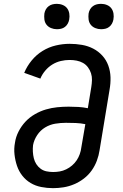

<svg xmlns="http://www.w3.org/2000/svg" viewBox="-20 -971 640 999"><path d="M256 8Q225 8 194.5 2Q164 -4 139 -19Q114 -34 96 -57Q78 -80 68.5 -108Q59 -136 55.5 -167Q52 -198 58 -229Q62 -258 76.5 -286.5Q91 -315 112.5 -338Q134 -361 162 -377Q190 -393 219 -401.5Q248 -410 278 -413Q308 -416 337 -416Q363 -416 388 -414.5Q413 -413 437 -408L455 -518Q458 -536 458.5 -554.5Q459 -573 453.5 -590Q448 -607 437.5 -621Q427 -635 412 -643.5Q397 -652 379 -655.5Q361 -659 342 -659Q319 -659 296 -653.5Q273 -648 252.5 -635.5Q232 -623 215.5 -603.5Q199 -584 190 -562L106 -592Q120 -626 144.5 -656Q169 -686 201.5 -706Q234 -726 270.5 -734.5Q307 -743 342 -743Q375 -743 406.5 -737.5Q438 -732 465 -718Q492 -704 512.5 -681.5Q533 -659 543.5 -630Q554 -601 555 -569Q556 -537 550 -504L498 -189Q494 -162 484 -135Q474 -108 457 -84Q440 -60 416.5 -42Q393 -24 366 -12.5Q339 -1 311 3.5Q283 8 256 8ZM257 -76Q274 -76 291 -79Q308 -82 324.5 -90Q341 -98 355 -110Q369 -122 379 -137Q389 -152 395 -169Q401 -186 403 -203L424 -325Q399 -330 374 -331Q349 -332 323 -332Q296 -332 268 -327.5Q240 -323 215 -308Q190 -293 173.5 -268Q157 -243 152 -216Q150 -199 151 -181.5Q152 -164 156 -147.5Q160 -131 169 -117Q178 -103 191.5 -93Q205 -83 222 -79.5Q239 -76 257 -76ZM506 -819Q490 -819 475.5 -825Q461 -831 452 -842.5Q443 -854 441 -869.5Q439 -885 441 -901Q443 -912 448.5 -922Q454 -932 463.5 -939Q473 -946 484 -948.5Q495 -951 506 -951Q522 -951 536.5 -945Q551 -939 559.5 -927.5Q568 -916 570.5 -900.5Q573 -885 570 -869Q568 -858 562.5 -848Q557 -838 548 -831Q539 -824 528 -821.5Q517 -819 506 -819ZM276 -819Q260 -819 245.5 -825Q231 -831 222 -842.5Q213 -854 211 -869.5Q209 -885 211 -901Q213 -912 218.5 -922Q224 -932 233.5 -939Q243 -946 254 -948.5Q265 -951 276 -951Q292 -951 306.5 -945Q321 -939 329.5 -927.5Q338 -916 340.5 -900.5Q343 -885 340 -869Q338 -858 332.5 -848Q327 -838 318 -831Q309 -824 298 -821.5Q287 -819 276 -819Z"/></svg>

Font: Iosevka Custom Medium
Style: Italic
Weight: 500
Italic angle: -9°
Designer: Belleve Invis
Foundry: Belleve Invis
Version: Version 27.0.1